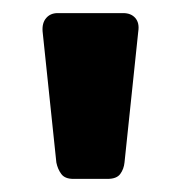

<svg xmlns="http://www.w3.org/2000/svg" viewBox="-20 -730 276 293"><path d="M92 -457Q79 -457 73.5 -464.5Q68 -472 66 -482L45 -682Q44 -695 50.5 -702.5Q57 -710 68 -710H168Q180 -710 186.5 -702.5Q193 -695 191 -682L170 -482Q169 -472 163.5 -464.5Q158 -457 144 -457Z"/></svg>

Font: Rubik SemiBold
Style: Regular
Weight: 600
Designer: Hubert and Fischer
Foundry: Hubert and Fischer
Version: Version 2.300;gftools[0.9.30]